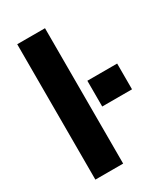

<svg xmlns="http://www.w3.org/2000/svg" viewBox="-183 -820 790 904"><g transform="rotate(-30 212.0 -368.0)"><path d="M62 0V-736H213V0ZM262 -282V-422H424V-282Z"/></g></svg>

Font: Mulish ExtraLight ExtraBold
Style: Regular
Weight: 800
Version: Version 3.603